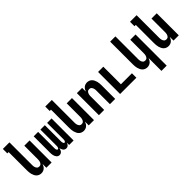

<svg xmlns="http://www.w3.org/2000/svg" viewBox="148 -1862 3203 3203"><g transform="rotate(-45 1750.0 -260.0)"><path d="M196 8Q173 8 150.5 -0.5Q128 -9 111.5 -25.5Q95 -42 84.5 -63.5Q74 -85 68 -107.5Q62 -130 60 -153.5Q58 -177 58 -200V-630H27V-735H182V-200Q182 -188 183 -176.5Q184 -165 187 -154Q190 -143 195 -132.5Q200 -122 208 -113.5Q216 -105 227 -101Q238 -97 250 -97Q262 -97 273 -101Q284 -105 292 -113.5Q300 -122 305 -132.5Q310 -143 313 -154Q316 -165 317 -176.5Q318 -188 318 -200V-520H442V0H318V-88Q311 -68 300 -50Q289 -32 273 -18.5Q257 -5 237 1.5Q217 8 196 8Z M625 8Q609 8 594.5 1Q580 -6 570 -18.5Q560 -31 554 -46Q548 -61 544.5 -76.5Q541 -92 540 -107.5Q539 -123 539 -139V-520H644V-139Q644 -130 644.5 -121.5Q645 -113 647.5 -104.5Q650 -96 656 -88.5Q662 -81 671 -81Q680 -81 685.5 -88.5Q691 -96 693.5 -104.5Q696 -113 697 -121.5Q698 -130 698 -139V-520H802V-139Q802 -130 803 -121.5Q804 -113 806.5 -104.5Q809 -96 814.5 -88.5Q820 -81 829 -81Q838 -81 844 -88.5Q850 -96 852.5 -104.5Q855 -113 855.5 -121.5Q856 -130 856 -139V-520H961V0H856V-55Q852 -42 846 -31Q840 -20 830.5 -10.5Q821 -1 809 3.5Q797 8 784 8Q768 8 753 1Q738 -6 728.5 -18.5Q719 -31 713 -46Q707 -61 703 -76Q700 -61 694.5 -46Q689 -31 679 -18.5Q669 -6 655 1Q641 8 625 8Z M1196 8Q1173 8 1150.5 -0.5Q1128 -9 1111.5 -25.5Q1095 -42 1084.5 -63.5Q1074 -85 1068 -107.5Q1062 -130 1060 -153.5Q1058 -177 1058 -200V-630H1027V-735H1182V-200Q1182 -188 1183 -176.5Q1184 -165 1187 -154Q1190 -143 1195 -132.5Q1200 -122 1208 -113.5Q1216 -105 1227 -101Q1238 -97 1250 -97Q1262 -97 1273 -101Q1284 -105 1292 -113.5Q1300 -122 1305 -132.5Q1310 -143 1313 -154Q1316 -165 1317 -176.5Q1318 -188 1318 -200V-520H1442V0H1318V-88Q1311 -68 1300 -50Q1289 -32 1273 -18.5Q1257 -5 1237 1.5Q1217 8 1196 8Z M1558 0V-520H1682V-432Q1689 -452 1700 -470Q1711 -488 1727 -501.5Q1743 -515 1763 -521.5Q1783 -528 1804 -528Q1827 -528 1849.5 -519.5Q1872 -511 1888.5 -494.5Q1905 -478 1915.5 -456.5Q1926 -435 1932 -412.5Q1938 -390 1940 -366.5Q1942 -343 1942 -320V0H1818V-320Q1818 -332 1817 -343.5Q1816 -355 1813 -366Q1810 -377 1805 -387.5Q1800 -398 1792 -406.5Q1784 -415 1773 -419Q1762 -423 1750 -423Q1738 -423 1727 -419Q1716 -415 1708 -406.5Q1700 -398 1695 -387.5Q1690 -377 1687 -366Q1684 -355 1683 -343.5Q1682 -332 1682 -320V0Z M2058 0V-520H2182V-105H2442V0Z M2818 215V-88Q2811 -68 2800 -50Q2789 -32 2773 -18.5Q2757 -5 2737 1.5Q2717 8 2696 8Q2673 8 2650.5 -0.5Q2628 -9 2611.5 -25.5Q2595 -42 2584.5 -63.5Q2574 -85 2568 -107.5Q2562 -130 2560 -153.5Q2558 -177 2558 -200V-735H2682V-200Q2682 -188 2683 -176.5Q2684 -165 2687 -154Q2690 -143 2695 -132.5Q2700 -122 2708 -113.5Q2716 -105 2727 -101Q2738 -97 2750 -97Q2762 -97 2773 -101Q2784 -105 2792 -113.5Q2800 -122 2805 -132.5Q2810 -143 2813 -154Q2816 -165 2817 -176.5Q2818 -188 2818 -200V-520H2942V215Z M3196 8Q3173 8 3150.5 -0.5Q3128 -9 3111.5 -25.5Q3095 -42 3084.5 -63.5Q3074 -85 3068 -107.5Q3062 -130 3060 -153.5Q3058 -177 3058 -200V-630H3027V-735H3182V-200Q3182 -188 3183 -176.5Q3184 -165 3187 -154Q3190 -143 3195 -132.5Q3200 -122 3208 -113.5Q3216 -105 3227 -101Q3238 -97 3250 -97Q3262 -97 3273 -101Q3284 -105 3292 -113.5Q3300 -122 3305 -132.5Q3310 -143 3313 -154Q3316 -165 3317 -176.5Q3318 -188 3318 -200V-520H3442V0H3318V-88Q3311 -68 3300 -50Q3289 -32 3273 -18.5Q3257 -5 3237 1.5Q3217 8 3196 8Z"/></g></svg>

Font: Iosevka Extrabold
Style: Regular
Weight: 800
Monospace: yes
Designer: Belleve Invis
Foundry: Belleve Invis
Version: Version 32.5.0; ttfautohint (v1.8.4)